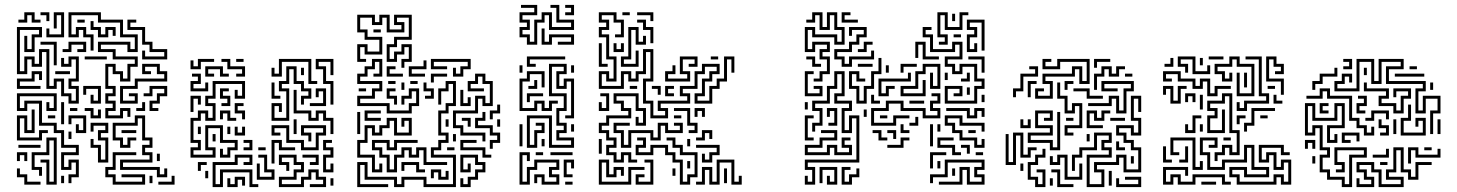

<svg xmlns="http://www.w3.org/2000/svg" viewBox="-20 -746 5936 782"><path d="M55 -654V-666H79V-696H121V-666H145V-654H109V-684H91V-654ZM169 -660V-684H145V-696H181V-660ZM169 -594V-630H181V-606H229V-684H211V-630H199V-696H241V-594ZM409 -264V-306H439V-324H409V-366H439V-384H409V-486H451V-456H481V-426H499V-486H529V-504H439V-534H379V-576H511V-546H529V-594H469V-654H379V-684H271V-606H289V-636H331V-606H361V-540H349V-594H319V-624H301V-594H259V-696H391V-666H481V-606H541V-534H499V-564H391V-546H451V-516H541V-474H511V-414H469V-444H439V-474H421V-396H451V-354H421V-336H451V-294H421V-276H469V-306H511V-270H499V-294H481V-264ZM559 -504V-540H571V-516H649V-534H589V-564H559V-624H499V-666H535V-654H511V-636H571V-576H601V-546H661V-504ZM295 -654V-666H325V-654ZM379 -594V-624H349V-660H361V-636H391V-606H409V-636H451V-600H439V-624H421V-594ZM259 -324V-354H229V-414H211V-384H169V-534H151V-474H109V-504H91V-444H49V-636H151V-594H121V-534H79V-600H91V-546H109V-606H139V-624H61V-456H79V-516H121V-486H139V-546H181V-396H199V-426H241V-366H271V-336H289V-384H259V-426H289V-504H271V-474H229V-510H241V-486H259V-516H301V-414H271V-396H301V-324ZM235 -534V-546H259V-576H331V-534H295V-546H319V-564H271V-534ZM199 -480V-564H145V-576H211V-480ZM325 -504V-516H415V-504ZM469 -324V-396H529V-426H649V-444H619V-474H571V-456H595V-444H559V-486H631V-456H661V-414H541V-384H481V-336H529V-354H505V-366H541V-324ZM205 -444V-456H265V-444ZM49 -384V-426H109V-456H151V-420H139V-444H121V-414H61V-396H145V-384ZM589 -294V-336H619V-366H649V-384H601V-354H565V-366H589V-396H661V-354H631V-324H601V-306H625V-294ZM349 -324V-360H361V-336H379V-384H331V-360H319V-396H391V-324ZM259 0V-36H289V-84H271V-54H229V-126H289V-144H229V-204H199V-234H139V-324H91V-294H49V-366H211V-294H169V-330H181V-306H199V-354H61V-306H79V-336H151V-246H211V-216H241V-156H301V-114H241V-66H259V-96H301V-24H271V0ZM229 -240V-330H241V-240ZM535 -294V-306H559V-330H571V-294ZM265 -294V-306H295V-294ZM349 -264V-294H325V-306H361V-276H379V-300H391V-264ZM49 -174V-276H91V-216H109V-300H121V-204H79V-264H61V-186H139V-216H175V-204H151V-174ZM619 -24V-54H469V-96H589V-114H559V-156H589V-174H559V-264H541V-234H451V-186H481V-156H499V-186H535V-174H511V-144H469V-174H439V-246H529V-276H571V-186H601V-144H571V-126H601V-84H481V-66H631V-36H649V-60H661V-24ZM289 -204V-240H301V-216H319V-264H271V-240H259V-276H331V-204ZM175 -264V-276H205V-264ZM379 -84V-144H349V-180H361V-156H391V-96H409V-174H379V-216H409V-234H361V-210H349V-246H421V-204H391V-186H421V-84ZM475 -204V-216H535V-204ZM259 -180V-210H271V-180ZM169 6V-84H145V-96H181V-6H199V-174H181V-114H121V-66H151V-30H139V-54H109V-126H169V-186H211V6ZM55 -144V-156H145V-144ZM49 -90V-126H91V-90H79V-114H61V-90ZM439 6V-24H409V-66H439V-126H535V-114H451V-54H421V-36H451V-6H559V-24H475V-36H571V6ZM619 -90V-120H631V-90ZM79 6V-24H49V-60H61V-36H91V-6H145V6ZM229 0V-30H241V0ZM589 0V-30H601V0ZM625 6V-6H679V-30H691V6Z M756 -464V-500H768V-476H786V-506H852V-494H798V-464ZM942 -434V-446H966V-464H906V-494H882V-506H918V-476H978V-434ZM942 -494V-506H972V-494ZM1236 -404V-494H1128V-434H1086V-470H1098V-446H1116V-506H1248V-416H1272V-404ZM1326 -320V-404H1296V-464H1266V-506H1338V-440H1326V-494H1278V-476H1308V-416H1338V-320ZM816 -434V-476H888V-446H912V-434H876V-464H828V-446H852V-434ZM1086 -254V-326H1128V-290H1116V-314H1098V-266H1146V-374H1116V-416H1146V-476H1188V-416H1218V-386H1248V-344H1218V-320H1206V-356H1236V-374H1206V-404H1176V-464H1158V-404H1128V-386H1158V-254ZM1206 -440V-470H1218V-440ZM756 -374V-416H786V-434H762V-446H798V-404H768V-386H816V-410H828V-374ZM756 -104V-146H786V-164H756V-266H786V-296H828V-266H846V-314H816V-356H846V-416H978V-344H936V-380H948V-356H966V-404H858V-344H828V-326H858V-254H816V-284H798V-254H768V-176H798V-134H768V-116H846V-134H816V-236H888V-176H948V-134H918V-104H876V-140H888V-116H906V-146H936V-164H876V-224H828V-146H858V-104ZM1086 -344V-410H1098V-356H1122V-344ZM1242 -314V-326H1296V-374H1278V-350H1266V-386H1308V-314ZM882 -314V-326H906V-344H876V-386H912V-374H888V-356H918V-314ZM1326 -200V-254H1296V-284H1278V-254H1236V-284H1176V-380H1188V-296H1248V-266H1266V-296H1308V-266H1338V-200ZM756 -290V-356H798V-320H786V-344H768V-290ZM966 -260V-284H936V-326H972V-314H948V-296H978V-260ZM906 -254V-284H888V-260H876V-296H918V-266H942V-254ZM1176 -200V-260H1188V-200ZM1206 -134V-164H1146V-224H1098V-206H1122V-194H1086V-236H1158V-176H1218V-146H1266V-206H1296V-224H1218V-206H1248V-170H1236V-194H1206V-236H1308V-194H1278V-134ZM786 -200V-230H798V-200ZM906 -200V-230H918V-200ZM936 -194V-230H948V-206H966V-230H978V-194ZM846 -170V-200H858V-170ZM1296 -44V-116H1326V-134H1296V-176H1332V-164H1308V-146H1338V-104H1308V-56H1326V-80H1338V-44ZM972 -134V-146H996V-164H972V-176H1008V-134ZM1086 -80V-176H1128V-146H1182V-134H1116V-164H1098V-80ZM1032 -134V-146H1062V-134ZM846 16V-86H936V-116H1008V-74H972V-86H996V-104H948V-74H858V4H876V-56H1008V4H1032V16H996V-44H888V16ZM1026 -14V-80H1038V-26H1086V-44H1056V-104H1032V-116H1068V-56H1098V-14ZM1116 16V-26H1176V-56H1206V-74H1176V-104H1128V-86H1158V-50H1146V-74H1116V-116H1188V-86H1218V-44H1188V-14H1128V4H1206V-26H1236V-56H1278V-26H1308V16H1242V4H1296V-14H1266V-44H1248V-14H1218V16ZM1242 -74V-86H1266V-104H1212V-116H1278V-74ZM786 -50V-86H822V-74H798V-50ZM816 -20V-50H828V-20ZM906 16V-20H918V4H936V-26H978V10H966V-14H948V16ZM1326 10V-20H1338V10Z M1615 -470V-506H1645V-554H1627V-524H1597V-494H1555V-566H1585V-596H1645V-674H1597V-656H1627V-614H1555V-674H1537V-644H1495V-674H1447V-626H1477V-596H1537V-524H1465V-554H1447V-506H1471V-494H1435V-566H1477V-536H1525V-584H1465V-614H1435V-686H1507V-656H1525V-686H1567V-626H1615V-644H1585V-686H1657V-584H1597V-554H1567V-506H1585V-536H1615V-566H1657V-494H1627V-470ZM1501 -614V-626H1531V-614ZM1555 -284V-314H1435V-356H1495V-386H1525V-404H1435V-446H1465V-476H1495V-506H1537V-434H1501V-446H1525V-494H1507V-464H1477V-434H1447V-416H1537V-374H1507V-344H1447V-326H1567V-296H1645V-326H1675V-374H1657V-344H1627V-320H1615V-356H1645V-386H1687V-314H1657V-284ZM1825 -434V-470H1837V-446H1855V-476H1885V-494H1747V-476H1801V-464H1735V-506H1897V-464H1867V-434ZM1645 -434V-476H1705V-500H1717V-464H1657V-446H1711V-434ZM1555 -434V-476H1591V-464H1567V-446H1621V-434ZM1735 -410V-446H1801V-434H1747V-410ZM1945 -170V-194H1855V-224H1825V-296H1915V-356H1957V-326H1975V-404H1945V-434H1927V-404H1897V-386H1951V-374H1885V-416H1915V-446H1957V-416H1987V-314H1945V-344H1927V-284H1837V-236H1867V-206H1957V-170ZM1651 -404V-416H1681V-404ZM1561 -404V-416H1591V-404ZM1435 16V-86H1477V-26H1597V4H1615V-26H1717V4H1825V-104H1735V-146H1765V-176H1795V-194H1765V-296H1795V-326H1825V-404H1807V-374H1777V-320H1765V-386H1795V-416H1837V-314H1807V-284H1777V-206H1807V-164H1777V-134H1747V-116H1837V16H1705V-14H1627V16H1585V-14H1465V-74H1447V4H1561V16ZM1711 -344V-356H1735V-374H1705V-410H1717V-386H1747V-344ZM1615 -380V-410H1627V-380ZM1585 -320V-344H1555V-386H1591V-374H1567V-356H1597V-320ZM1441 -374V-386H1471V-374ZM1855 -314V-380H1867V-326H1885V-350H1897V-314ZM1975 -260V-296H2005V-320H2017V-284H1987V-260ZM1465 -254V-296H1531V-284H1477V-266H1531V-254ZM1975 -140V-176H2005V-194H1975V-224H1915V-266H1945V-290H1957V-254H1927V-236H1987V-206H2017V-164H1987V-140ZM1435 -200V-290H1447V-200ZM1495 -44V-104H1435V-176H1465V-236H1507V-206H1525V-236H1555V-266H1597V-206H1645V-254H1627V-230H1615V-266H1657V-194H1585V-254H1567V-224H1537V-194H1495V-224H1477V-164H1447V-116H1507V-56H1525V-80H1537V-44ZM1885 -230V-254H1861V-266H1897V-230ZM1795 -230V-260H1807V-230ZM2005 -230V-260H2017V-230ZM1825 -170V-200H1837V-170ZM1555 -44V-104H1525V-134H1495V-176H1567V-146H1585V-176H1681V-164H1597V-134H1555V-164H1507V-146H1537V-116H1567V-56H1585V-116H1615V-146H1657V-116H1675V-146H1717V-86H1801V-74H1705V-134H1687V-104H1645V-134H1627V-104H1597V-44ZM1945 -104V-134H1855V-176H1921V-164H1867V-146H1957V-116H1981V-104ZM1801 -134V-146H1831V-134ZM1855 16V-20H1867V4H1885V-26H1915V-56H1945V-74H1915V-104H1867V-56H1885V-80H1897V-44H1855V-116H1927V-86H1957V-44H1927V-14H1897V16ZM1675 -44V-74H1627V-50H1615V-86H1687V-56H1711V-44ZM1765 -14V-44H1747V-20H1735V-56H1777V-26H1795V-50H1807V-14Z M2126 -564V-594H2096V-636H2126V-654H2096V-696H2156V-714H2102V-726H2168V-684H2108V-666H2138V-624H2108V-606H2138V-576H2156V-666H2186V-696H2228V-636H2306V-654H2246V-714H2222V-726H2258V-666H2318V-624H2216V-684H2198V-654H2168V-564ZM2282 -684V-696H2306V-714H2282V-726H2318V-684ZM2186 -564V-630H2198V-576H2216V-606H2318V-564H2252V-576H2306V-594H2228V-564ZM2126 -474V-516H2282V-504H2138V-486H2162V-474ZM2126 -144V-276H2228V-156H2306V-174H2246V-216H2276V-234H2246V-306H2276V-354H2216V-486H2288V-444H2258V-396H2276V-426H2318V-264H2282V-276H2306V-414H2288V-384H2246V-456H2276V-474H2228V-366H2288V-294H2258V-246H2288V-204H2258V-186H2318V-144H2216V-264H2138V-156H2156V-216H2186V-234H2162V-246H2198V-204H2168V-144ZM2096 -450V-480H2108V-450ZM2306 -450V-480H2318V-450ZM2096 -294V-426H2126V-456H2198V-390H2186V-444H2138V-414H2108V-306H2156V-336H2198V-306H2216V-336H2252V-324H2228V-294H2186V-324H2168V-294ZM2132 -384V-396H2156V-420H2168V-384ZM2126 -330V-366H2192V-354H2138V-330ZM2096 -150V-240H2108V-150ZM2306 -210V-240H2318V-210ZM2186 -150V-180H2198V-150ZM2096 6V-126H2138V-90H2126V-114H2108V-6H2126V-66H2156V-96H2258V-54H2228V-36H2258V6H2186V-24H2168V0H2156V-36H2198V-6H2246V-24H2216V-66H2246V-84H2168V-54H2138V6ZM2162 -114V-126H2192V-114ZM2222 -114V-126H2312V-114ZM2276 -24V-96H2318V-60H2306V-84H2288V-36H2312V-24ZM2282 6V-6H2312V6Z M2629 -264V-324H2599V-426H2629V-534H2611V-444H2581V-414H2539V-444H2521V-384H2419V-456H2461V-426H2479V-504H2449V-594H2419V-636H2449V-654H2419V-696H2491V-666H2521V-594H2485V-606H2509V-654H2479V-684H2431V-666H2461V-624H2431V-606H2461V-516H2491V-414H2449V-444H2431V-396H2509V-456H2551V-426H2569V-456H2599V-546H2641V-414H2611V-336H2641V-276H2689V-294H2659V-336H2779V-354H2749V-396H2809V-456H2839V-486H2911V-444H2881V-414H2851V-354H2821V-336H2869V-396H2899V-426H2929V-516H2971V-450H2959V-504H2941V-414H2911V-384H2881V-324H2809V-366H2839V-426H2869V-456H2899V-474H2851V-444H2821V-384H2761V-366H2791V-324H2671V-306H2701V-264ZM2515 -684V-696H2545V-684ZM2629 -660V-684H2575V-696H2641V-660ZM2629 -570V-624H2599V-654H2575V-666H2611V-636H2641V-570ZM2509 -474V-516H2539V-636H2581V-576H2599V-600H2611V-564H2569V-624H2551V-504H2521V-486H2569V-540H2581V-474ZM2419 -474V-570H2431V-486H2455V-474ZM2479 -534V-570H2491V-546H2509V-570H2521V-534ZM2689 -414V-456H2719V-480H2731V-444H2701V-426H2779V-444H2749V-516H2821V-474H2785V-486H2809V-504H2761V-456H2791V-414ZM2875 -504V-516H2905V-504ZM2545 -384V-396H2575V-384ZM2659 -360V-384H2635V-396H2671V-360ZM2689 -354V-396H2725V-384H2701V-366H2725V-354ZM2419 -294V-330H2431V-306H2449V-354H2425V-366H2461V-294ZM2479 -84V-114H2449V-156H2479V-174H2449V-204H2419V-246H2449V-276H2539V-294H2509V-324H2479V-366H2581V-306H2611V-234H2569V-270H2581V-246H2599V-294H2569V-354H2491V-336H2521V-306H2551V-264H2461V-234H2431V-216H2461V-186H2491V-144H2461V-126H2491V-96H2509V-126H2551V-96H2575V-84H2539V-114H2521V-84ZM2785 -204V-216H2809V-234H2779V-294H2725V-306H2791V-246H2821V-204ZM2809 -270V-306H2851V-270H2839V-294H2821V-270ZM2725 -264V-276H2755V-264ZM2509 -144V-204H2479V-246H2545V-234H2491V-216H2521V-156H2539V-216H2641V-186H2659V-246H2701V-216H2749V-234H2725V-246H2761V-204H2689V-234H2671V-174H2629V-204H2551V-144ZM2815 -174V-186H2839V-216H2881V-180H2869V-204H2851V-174ZM2749 6V-84H2719V-114H2689V-144H2641V-114H2569V-156H2599V-174H2575V-186H2611V-144H2581V-126H2629V-156H2701V-126H2731V-96H2761V-6H2779V-36H2809V-114H2749V-144H2719V-174H2695V-186H2731V-156H2761V-126H2821V-24H2791V6ZM2419 -120V-180H2431V-120ZM2779 -150V-180H2791V-150ZM2839 -84V-120H2851V-96H2869V-126H2899V-144H2815V-156H2911V-114H2881V-84ZM2419 6V-96H2461V-36H2479V-66H2521V-30H2509V-54H2491V-24H2449V-84H2431V-6H2539V-66H2605V-54H2551V6ZM2569 6V-36H2605V-24H2581V-6H2629V-84H2605V-96H2641V6ZM2815 6V-6H2839V-66H2881V-6H2899V-96H2971V-6H2989V-30H3001V6H2959V-84H2911V6H2869V-54H2851V6ZM2779 -60V-90H2791V-60ZM2719 -30V-60H2731V-30ZM2929 0V-60H2941V0Z M3294 -414V-426H3318V-456H3348V-504H3318V-546H3348V-564H3300V-534H3258V-636H3300V-606H3390V-576H3408V-624H3378V-684H3360V-624H3318V-684H3300V-654H3264V-666H3288V-696H3330V-636H3348V-696H3390V-636H3420V-564H3378V-594H3288V-624H3270V-546H3288V-576H3360V-534H3330V-516H3360V-444H3330V-414ZM3408 -654V-696H3444V-684H3420V-666H3474V-654ZM3804 -564V-576H3828V-594H3798V-696H3840V-636H3888V-696H3924V-684H3900V-624H3828V-684H3810V-606H3840V-564ZM3858 -660V-690H3870V-660ZM3918 -534V-606H3948V-624H3918V-666H3990V-540H3978V-654H3930V-636H3960V-594H3930V-546H3948V-570H3960V-534ZM3408 -474V-504H3378V-546H3438V-576H3468V-606H3498V-624H3450V-600H3438V-636H3510V-594H3480V-564H3450V-534H3390V-516H3420V-486H3438V-516H3528V-540H3540V-504H3450V-474ZM3828 -324V-396H3900V-354H3864V-366H3888V-384H3840V-336H3948V-396H3978V-414H3948V-474H3900V-444H3858V-474H3828V-516H3888V-564H3870V-534H3768V-594H3738V-636H3774V-624H3750V-606H3780V-546H3858V-576H3900V-504H3840V-486H3870V-456H3888V-486H3960V-426H3990V-384H3960V-324ZM3864 -594V-606H3894V-594ZM3474 -534V-546H3498V-576H3534V-564H3510V-534ZM3738 -504V-564H3720V-510H3708V-576H3750V-516H3804V-504ZM3978 -450V-504H3924V-516H3990V-450ZM3288 -474V-504H3264V-516H3300V-486H3324V-474ZM3468 -324V-384H3438V-456H3480V-426H3504V-414H3468V-444H3450V-396H3480V-336H3498V-396H3528V-456H3558V-510H3570V-444H3540V-384H3510V-324ZM3474 -474V-486H3534V-474ZM3648 -450V-486H3714V-474H3660V-450ZM3648 -354V-396H3708V-456H3738V-486H3810V-384H3768V-450H3780V-396H3798V-474H3750V-444H3720V-384H3660V-366H3738V-420H3750V-354ZM3588 -450V-480H3600V-450ZM3258 6V-30H3270V-6H3288V-54H3258V-96H3468V-264H3450V-204H3408V-306H3438V-324H3378V-366H3408V-444H3390V-384H3360V-324H3300V-306H3330V-234H3300V-210H3288V-246H3318V-294H3288V-336H3348V-396H3378V-456H3420V-354H3390V-336H3450V-294H3420V-216H3438V-276H3480V-84H3270V-66H3300V6ZM3258 -354V-456H3294V-444H3270V-366H3318V-384H3294V-396H3330V-354ZM3558 -354V-426H3678V-450H3690V-414H3570V-366H3588V-396H3624V-384H3600V-354ZM3828 -420V-450H3840V-420ZM3894 -414V-426H3918V-450H3930V-414ZM3918 -360V-390H3930V-360ZM3528 -234V-306H3588V-336H3660V-306H3750V-276H3798V-294H3768V-336H3798V-354H3774V-366H3810V-324H3780V-306H3810V-264H3738V-294H3648V-324H3600V-294H3540V-246H3618V-276H3684V-264H3630V-234ZM3978 -330V-360H3990V-330ZM3528 -324V-360H3540V-336H3564V-324ZM3684 -324V-336H3744V-324ZM3258 -300V-330H3270V-300ZM3354 -234V-246H3378V-294H3360V-270H3348V-306H3390V-234ZM3918 -264V-294H3834V-306H3930V-276H3948V-306H3990V-270H3978V-294H3960V-264ZM3498 -270V-300H3510V-270ZM3258 -174V-276H3294V-264H3270V-186H3294V-174ZM3564 -264V-276H3594V-264ZM3948 -144V-174H3888V-204H3858V-234H3828V-276H3900V-246H3990V-210H3978V-234H3888V-264H3840V-246H3870V-216H3900V-186H3960V-156H3978V-180H3990V-144ZM3684 -234V-246H3708V-270H3720V-234ZM3648 -204V-240H3660V-216H3684V-204ZM3768 -150V-240H3780V-150ZM3798 -210V-240H3810V-210ZM3924 -204V-216H3954V-204ZM3618 -180V-204H3594V-216H3630V-180ZM3258 -114V-156H3318V-186H3378V-204H3324V-216H3390V-174H3330V-144H3270V-126H3348V-156H3390V-126H3438V-144H3408V-186H3444V-174H3420V-156H3450V-114H3378V-144H3360V-114ZM3558 -174V-204H3534V-216H3570V-186H3594V-174ZM3858 -114V-144H3798V-186H3864V-174H3810V-156H3870V-126H3894V-114ZM3594 -144V-156H3648V-186H3684V-174H3660V-144ZM3918 -120V-144H3894V-156H3930V-120ZM3768 -60V-126H3834V-114H3780V-60ZM3954 -114V-126H3984V-114ZM3804 6V-6H3888V-66H3930V-6H3978V-24H3948V-66H3978V-84H3840V-24H3780V0H3768V-36H3828V-96H3990V-54H3960V-36H3990V6H3918V-54H3900V6ZM3798 -60V-90H3810V-60ZM3348 6V-30H3360V-6H3378V-54H3330V0H3318V-66H3390V6ZM3408 6V-66H3444V-54H3420V-6H3438V-36H3468V-60H3480V-24H3450V6ZM3858 -30V-60H3870V-30Z M4196 -344V-386H4232V-374H4208V-356H4256V-404H4226V-446H4346V-476H4388V-416H4406V-494H4298V-464H4226V-506H4262V-494H4238V-476H4286V-506H4418V-404H4376V-464H4358V-434H4238V-416H4268V-344ZM4436 -470V-506H4502V-494H4448V-470ZM4106 -350V-386H4136V-446H4196V-464H4172V-476H4208V-434H4148V-374H4118V-350ZM4436 -380V-446H4466V-476H4508V-446H4526V-476H4562V-464H4538V-434H4496V-464H4478V-434H4448V-380ZM4562 -434V-446H4592V-434ZM4166 -350V-416H4202V-404H4178V-350ZM4316 -380V-416H4352V-404H4328V-380ZM4526 -284V-344H4508V-314H4412V-326H4496V-356H4538V-296H4556V-386H4586V-404H4478V-386H4532V-374H4466V-416H4598V-374H4568V-284ZM4316 -194V-236H4376V-314H4358V-284H4316V-344H4286V-410H4298V-356H4328V-296H4346V-326H4388V-224H4328V-206H4352V-194ZM4406 -344V-374H4352V-386H4418V-356H4472V-344ZM4406 16V-116H4496V-134H4466V-176H4496V-194H4448V-134H4388V-104H4358V-50H4346V-116H4376V-146H4436V-206H4508V-164H4478V-146H4508V-104H4418V4H4466V-44H4436V-86H4526V-116H4568V-56H4616V-134H4586V-164H4556V-194H4526V-236H4598V-206H4616V-254H4586V-356H4628V-290H4616V-344H4598V-266H4628V-194H4586V-224H4538V-206H4568V-176H4598V-146H4628V-44H4556V-104H4538V-74H4448V-56H4478V16ZM4256 -134V-164H4166V-206H4256V-224H4196V-296H4268V-254H4232V-266H4256V-284H4208V-236H4268V-194H4178V-176H4268V-146H4286V-290H4298V-134ZM4406 -224V-296H4448V-266H4466V-296H4502V-284H4478V-254H4436V-284H4418V-236H4472V-224ZM4322 -254V-266H4352V-254ZM4502 -254V-266H4562V-254ZM4136 -224V-260H4148V-236H4166V-260H4178V-224ZM4076 -74V-200H4088V-86H4106V-206H4148V-116H4166V-146H4202V-134H4178V-104H4136V-194H4118V-74ZM4406 -170V-200H4418V-170ZM4526 -134V-170H4538V-146H4562V-134ZM4196 16V-14H4166V-86H4196V-116H4226V-140H4238V-104H4208V-74H4178V-26H4208V4H4226V-44H4202V-56H4238V16ZM4316 -14V-104H4298V-74H4256V-110H4268V-86H4286V-116H4328V-26H4376V-80H4388V-14ZM4586 -80V-110H4598V-80ZM4136 -50V-80H4148V-50ZM4286 16V-44H4262V-56H4298V4H4352V16ZM4496 10V-50H4508V10ZM4526 16V-20H4538V4H4616V-14H4562V-26H4628V16ZM4256 10V-20H4268V10Z M4837 -444V-504H4789V-486H4819V-450H4807V-474H4777V-516H4849V-456H4897V-480H4909V-444ZM4903 -504V-516H4963V-504ZM5017 -354V-450H5029V-366H5077V-474H5017V-504H4999V-474H4939V-456H4969V-426H4987V-450H4999V-414H4957V-444H4927V-486H4987V-516H5029V-486H5089V-354ZM5017 -294V-330H5029V-306H5047V-336H5137V-354H5107V-504H5053V-516H5119V-366H5149V-324H5059V-294ZM5197 -360V-414H5137V-516H5179V-486H5209V-444H5173V-456H5197V-474H5167V-504H5149V-426H5209V-360ZM4723 -474V-486H4747V-510H4759V-474ZM4867 -480V-510H4879V-480ZM4897 -354V-414H4879V-384H4837V-414H4777V-444H4729V-426H4753V-414H4717V-456H4789V-426H4849V-396H4867V-426H4909V-366H4927V-396H4993V-384H4939V-354ZM5047 -390V-450H5059V-390ZM4747 -324V-384H4729V-360H4717V-396H4759V-336H4777V-396H4813V-384H4789V-324ZM5143 -384V-396H5173V-384ZM4807 -330V-366H4849V-330H4837V-354H4819V-330ZM4927 -90V-126H4957V-156H4999V-126H5017V-204H4987V-354H4969V-324H4909V-306H4939V-264H4909V-216H4957V-300H4969V-204H4897V-276H4927V-294H4897V-336H4957V-366H4999V-216H5029V-114H4987V-144H4969V-114H4939V-90ZM5167 -324V-360H5179V-336H5203V-324ZM4867 -300V-360H4879V-300ZM5047 -210V-246H5077V-306H5173V-294H5089V-234H5059V-210ZM4807 -204V-240H4819V-216H4837V-276H4873V-264H4849V-204ZM5017 -240V-276H5053V-264H5029V-240ZM5113 -264V-276H5143V-264ZM4867 -210V-240H4879V-210ZM4837 -54V-174H4759V-126H4783V-114H4747V-186H4849V-66H4867V-90H4879V-54ZM4963 -174V-186H4993V-174ZM5017 6V-24H4987V-66H5059V-36H5137V-54H5077V-144H5059V-84H4969V-54H4897V-114H4867V-186H4939V-144H4903V-156H4927V-174H4879V-126H4909V-66H4957V-96H5047V-156H5089V-66H5149V-24H5047V-54H4999V-36H5029V-6H5167V-36H5209V-6H5227V-84H5209V-54H5167V-114H5149V-84H5107V-156H5209V-126H5233V-114H5197V-144H5119V-96H5137V-126H5179V-66H5197V-96H5239V6H5197V-24H5179V6ZM4783 -84V-96H4807V-150H4819V-84ZM4717 -84V-150H4729V-96H4753V-84ZM4717 6V-66H4819V-30H4807V-54H4729V-6H4747V-36H4789V-6H4837V-36H4969V-6H4993V6H4957V-24H4849V6H4777V-24H4759V6ZM4873 6V-6H4933V6Z M5805 -200V-296H5835V-344H5787V-284H5745V-386H5775V-404H5625V-476H5685V-494H5607V-404H5565V-494H5517V-374H5415V-416H5445V-446H5487V-410H5475V-434H5457V-404H5427V-386H5505V-506H5577V-416H5595V-506H5697V-464H5637V-416H5787V-374H5757V-296H5775V-356H5847V-284H5817V-200ZM5451 -464V-476H5475V-494H5451V-506H5487V-464ZM5721 -464V-476H5751V-464ZM5325 -380V-416H5355V-446H5415V-470H5427V-434H5367V-404H5337V-380ZM5535 -440V-470H5547V-440ZM5661 -434V-446H5781V-434ZM5655 -284V-314H5595V-356H5625V-374H5535V-410H5547V-386H5637V-344H5607V-326H5667V-296H5685V-356H5715V-374H5667V-350H5655V-386H5727V-344H5697V-284ZM5805 -380V-410H5817V-380ZM5535 -194V-224H5505V-254H5475V-344H5385V-374H5367V-344H5301V-356H5355V-386H5397V-356H5487V-266H5517V-236H5547V-206H5565V-230H5577V-194ZM5505 -284V-326H5535V-344H5511V-356H5547V-314H5517V-296H5541V-284ZM5445 16V-14H5385V-44H5355V-116H5385V-134H5355V-224H5337V-194H5295V-326H5337V-266H5415V-326H5457V-224H5397V-176H5415V-200H5427V-164H5385V-236H5445V-314H5427V-254H5325V-314H5307V-206H5325V-236H5367V-146H5397V-104H5367V-56H5397V-26H5457V4H5475V-116H5535V-134H5427V-86H5457V-44H5421V-56H5445V-74H5415V-146H5547V-104H5487V16ZM5355 -284V-326H5391V-314H5367V-296H5391V-284ZM5685 -194V-266H5715V-320H5727V-254H5697V-206H5775V-254H5757V-230H5745V-266H5787V-194ZM5541 -254V-266H5565V-296H5637V-260H5625V-284H5577V-254ZM5835 -200V-260H5847V-200ZM5601 -194V-206H5625V-224H5595V-260H5607V-236H5637V-194ZM5655 -200V-260H5667V-200ZM5445 -164V-206H5517V-170H5505V-194H5457V-176H5481V-164ZM5295 -140V-176H5337V-140H5325V-164H5307V-140ZM5505 16V-20H5517V4H5565V-14H5535V-44H5505V-86H5577V-56H5607V4H5685V-14H5625V-56H5655V-146H5697V-56H5727V-26H5745V-86H5811V-74H5757V-14H5715V-44H5685V-134H5667V-44H5637V-26H5697V16H5595V-44H5565V-74H5517V-56H5547V-26H5577V16ZM5715 -80V-146H5757V-116H5835V-140H5847V-104H5745V-134H5727V-80ZM5781 -134V-146H5811V-134ZM5571 -104V-116H5625V-140H5637V-104ZM5325 -80V-110H5337V-80ZM5601 -74V-86H5631V-74Z"/></svg>

Font: Rubik Maze
Style: Regular
Weight: 400
Designer: Hubert and Fischer, NaN
Foundry: Hubert and Fischer, NaN
Version: Version 2.200